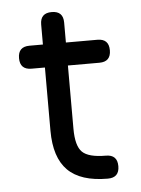

<svg xmlns="http://www.w3.org/2000/svg" viewBox="-48 -661 515 699"><g transform="rotate(-5 209.5 -311.0)"><path d="M318 0Q219 0 172 -47Q125 -94 125 -192V-423H76Q34 -423 34 -465Q34 -507 76 -507H125V-580Q125 -622 167 -622Q209 -622 209 -580V-507H324Q366 -507 366 -465Q366 -423 324 -423H209V-192Q209 -129 232 -106.5Q255 -84 318 -84Q360 -84 360 -42Q360 0 318 0Z"/></g></svg>

Font: Jura
Style: Bold
Weight: 700
Designer: Daniel Johnson, Alexei Vanyashin
Foundry: Daniel Johnson
Version: Version 5.103